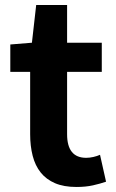

<svg xmlns="http://www.w3.org/2000/svg" viewBox="-20 -730 460 764"><path d="M284 14Q234 14 199 -1Q164 -16 142 -43.5Q120 -71 110 -110Q100 -149 100 -196V-444H21V-553L107 -560L124 -710H247V-560H385V-444H247V-196Q247 -102 323 -102Q337 -102 352 -105.5Q367 -109 378 -114L402 -7Q379 1 350 7.5Q321 14 284 14Z"/></svg>

Font: SpoqaHanSansJP-Bold
Style: Regular
Weight: 700
Designer: [Source Han Sans]
Ryoko NISHIZUKA  (kana & ideographs); Paul D. Hunt (Latin, Greek & Cyrillic); Wenlong ZHANG  (bopomofo
Foundry: Spoqa (http://bi.spoqa.com)
Version: Version 1.002.20150607